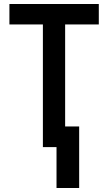

<svg xmlns="http://www.w3.org/2000/svg" viewBox="-20 -734 540 958"><path d="M194 0H262V204H375V-103H305V-612H473V-714H27V-612H194Z"/></svg>

Font: Noto Sans Mono ExtraCondensed SemiBold
Style: Regular
Weight: 600
Width: 2
Designer: Monotype Design Team
Foundry: Monotype Imaging Inc.
Version: Version 2.014